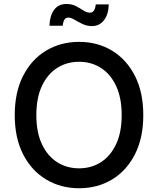

<svg xmlns="http://www.w3.org/2000/svg" viewBox="-20 -951 807 980"><path d="M383.8 9.8Q289.6 9.8 215.1 -35.2Q140.6 -80.1 97.9 -163.6Q55.2 -247.1 55.2 -363.3Q55.2 -480 97.9 -563.7Q140.6 -647.5 215.1 -692.4Q289.6 -737.3 383.8 -737.3Q478 -737.3 552 -692.4Q626 -647.5 668.7 -563.7Q711.4 -480 711.4 -363.3Q711.4 -247.1 668.7 -163.3Q626 -79.6 552 -34.9Q478 9.8 383.8 9.8ZM383.8 -91.8Q445.8 -91.8 494.9 -123Q543.9 -154.3 572.5 -214.8Q601.1 -275.4 601.1 -363.3Q601.1 -451.7 572.5 -512.5Q543.9 -573.2 494.9 -604.5Q445.8 -635.7 383.8 -635.7Q321.3 -635.7 272 -604.5Q222.7 -573.2 194.1 -512.5Q165.5 -451.7 165.5 -363.3Q165.5 -275.4 194.1 -214.8Q222.7 -154.3 272 -123Q321.3 -91.8 383.8 -91.8ZM449.2 -817.9Q422.9 -817.9 400.4 -828.9Q377.9 -839.8 359.9 -850.6Q341.8 -861.3 328.1 -861.3Q314.5 -861.3 307.9 -848.9Q301.3 -836.4 300.3 -819.8H232.4Q233.9 -870.1 255.9 -900.4Q277.8 -930.7 319.3 -930.7Q346.7 -930.7 367.7 -919.7Q388.7 -908.7 405.8 -897.5Q422.9 -886.2 439.5 -886.2Q464.4 -886.2 468.8 -928.7H535.2Q533.7 -877.4 510.7 -847.7Q487.8 -817.9 449.2 -817.9Z"/></svg>

Font: Inter Medium
Style: Regular
Weight: 500
Designer: Rasmus Andersson
Foundry: rsms
Version: Version 4.001;git-9221beed3